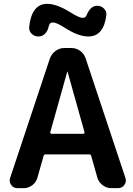

<svg xmlns="http://www.w3.org/2000/svg" viewBox="-20 -980 693 1000"><path d="M242 -292Q241 -289 243 -286Q245 -283 248 -283H414Q417 -283 419 -286Q421 -289 420 -292L332 -606Q332 -607 331 -607Q330 -607 330 -606ZM71 0Q50 0 38 -17Q26 -34 33 -54L240 -676Q249 -700 269.5 -715Q290 -730 315 -730H351Q377 -730 397.5 -715Q418 -700 426 -676L633 -54Q640 -34 628 -17Q616 0 595 0H559Q535 0 514.5 -15.5Q494 -31 487 -55L455 -168Q454 -176 444 -176H218Q209 -176 207 -168L175 -55Q169 -31 148.5 -15.5Q128 0 103 0ZM486 -950Q507 -950 521.5 -935.5Q536 -921 534 -901Q520 -790 440 -790Q388 -790 318 -835Q275 -863 255 -863Q246 -863 241 -858Q236 -853 233 -840Q229 -819 214.5 -804.5Q200 -790 180 -790Q159 -790 144.5 -804.5Q130 -819 132 -840Q145 -960 226 -960Q276 -960 348 -915Q392 -887 411 -887Q426 -887 431 -901Q451 -950 486 -950Z"/></svg>

Font: Rounded Mplus 1c Bold
Style: Bold
Weight: 700
Version: Version 1.059.20150529